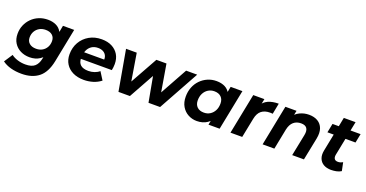

<svg xmlns="http://www.w3.org/2000/svg" viewBox="-45 -1426 4571 2397"><g transform="rotate(20 2240.5 -227.5)"><path d="M248 202Q170 202 104.5 184Q39 166 -8 131L66 18Q98 44 148.5 60Q199 76 255 76Q336 76 376.5 41Q417 6 431 -63L450 -160L486 -286L510 -422L532 -538H681L592 -90Q561 65 474.5 133.5Q388 202 248 202ZM271 -26Q205 -26 151 -53Q97 -80 65 -130.5Q33 -181 33 -252Q33 -314 55.5 -367Q78 -420 118.5 -460.5Q159 -501 213.5 -523.5Q268 -546 333 -546Q392 -546 440 -524Q488 -502 514.5 -453Q541 -404 534 -322Q528 -233 495 -166.5Q462 -100 405.5 -63Q349 -26 271 -26ZM313 -154Q359 -154 394 -174Q429 -194 449 -229.5Q469 -265 469 -311Q469 -360 437 -388.5Q405 -417 348 -417Q302 -417 266.5 -397Q231 -377 210.5 -341.5Q190 -306 190 -260Q190 -211 223 -182.5Q256 -154 313 -154Z M1005 8Q921 8 859.5 -22Q798 -52 764 -106Q730 -160 730 -233Q730 -323 770.5 -393.5Q811 -464 882.5 -505Q954 -546 1047 -546Q1126 -546 1183 -516.5Q1240 -487 1271.5 -434.5Q1303 -382 1303 -309Q1303 -288 1300.5 -267Q1298 -246 1294 -227H849L865 -318H1221L1157 -290Q1165 -335 1152 -365.5Q1139 -396 1110 -412.5Q1081 -429 1040 -429Q989 -429 953.5 -404.5Q918 -380 900 -337Q882 -294 882 -240Q882 -178 916.5 -147.5Q951 -117 1021 -117Q1062 -117 1100 -130Q1138 -143 1165 -167L1230 -64Q1183 -27 1124.5 -9.5Q1066 8 1005 8Z M1465 0 1370 -538H1512L1588 -75H1515L1773 -538H1907L1985 -75H1912L2168 -538H2315L2018 0H1864L1791 -397H1837L1617 0Z M2506 8Q2444 8 2391 -20.5Q2338 -49 2306 -103Q2274 -157 2274 -233Q2274 -301 2296.5 -358Q2319 -415 2360 -457Q2401 -499 2455 -522.5Q2509 -546 2571 -546Q2638 -546 2686 -521Q2734 -496 2757.5 -443.5Q2781 -391 2774 -308Q2769 -213 2735 -141.5Q2701 -70 2643.5 -31Q2586 8 2506 8ZM2554 -121Q2600 -121 2635.5 -143.5Q2671 -166 2691.5 -205.5Q2712 -245 2712 -298Q2712 -353 2679.5 -385Q2647 -417 2589 -417Q2544 -417 2508 -394.5Q2472 -372 2451.5 -332.5Q2431 -293 2431 -240Q2431 -185 2463.5 -153Q2496 -121 2554 -121ZM2661 0 2682 -107 2717 -267 2738 -427 2760 -538H2916L2809 0Z M2953 0 3060 -538H3208L3177 -385L3163 -429Q3199 -494 3257 -520Q3315 -546 3396 -546L3368 -402Q3358 -403 3349.5 -403.5Q3341 -404 3332 -404Q3263 -404 3219.5 -370Q3176 -336 3161 -260L3109 0Z M3800 -546Q3869 -546 3917 -517.5Q3965 -489 3985 -434Q4005 -379 3989 -298L3929 0H3773L3831 -288Q3843 -347 3821.5 -379Q3800 -411 3743 -411Q3684 -411 3644.5 -377Q3605 -343 3590 -273L3536 0H3380L3487 -538H3635L3604 -386L3582 -432Q3621 -491 3678.5 -518.5Q3736 -546 3800 -546Z M4290 8Q4232 8 4191 -15.5Q4150 -39 4132.5 -83.5Q4115 -128 4127 -189L4220 -657H4376L4283 -190Q4277 -156 4290 -136Q4303 -116 4338 -116Q4354 -116 4370.5 -121Q4387 -126 4401 -135L4424 -24Q4395 -6 4360 1Q4325 8 4290 8ZM4089 -418 4113 -538H4486L4462 -418Z"/></g></svg>

Font: Montserrat Thin
Style: Bold Italic
Weight: 700
Italic angle: -11.3°
Version: Version 9.000